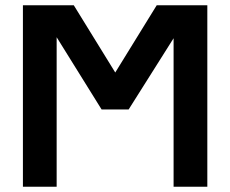

<svg xmlns="http://www.w3.org/2000/svg" viewBox="-20 -708 873 728"><path d="M766.1 0H638.2V-563L467.8 -293H365.2L194.8 -566.9V0H66.9V-688H259.8L417 -433.1L574.2 -688H766.1Z"/></svg>

Font: Libra Sans Modern
Style: Bold
Weight: 700
Foundry: Stefan Peev, Context Ltd
Version: Version 1.000